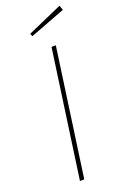

<svg xmlns="http://www.w3.org/2000/svg" viewBox="-164 -912 627 963"><g transform="rotate(-20 149.5 -430.5)"><path d="M109 0H86L182 -681H205ZM299 -836 110 -764 104 -779 290 -861Z"/></g></svg>

Font: FiraGO Thin
Style: Italic
Weight: 100
Italic angle: -8°
Designer: bBox Type GmbH
Foundry: bBox Type GmbH
Version: Version 1.001